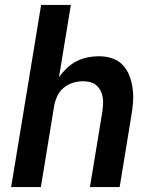

<svg xmlns="http://www.w3.org/2000/svg" viewBox="-20 -755 640 775"><path d="M25 0 146 -735H266L218 -443Q232 -463 250 -480Q268 -497 289.5 -508Q311 -519 334 -523.5Q357 -528 379 -528Q407 -528 432.5 -519.5Q458 -511 475.5 -492.5Q493 -474 502.5 -449Q512 -424 515.5 -397Q519 -370 517 -342.5Q515 -315 510 -287L463 0H343L393 -303Q395 -318 396 -333Q397 -348 394.5 -362.5Q392 -377 385.5 -389.5Q379 -402 368.5 -411Q358 -420 344 -423.5Q330 -427 315 -427Q295 -427 275 -421Q255 -415 238 -401.5Q221 -388 212 -369Q203 -350 199 -330L145 0Z"/></svg>

Font: Iosevka SS04 Extended Oblique
Style: Bold
Weight: 700
Width: 7
Italic angle: -9°
Monospace: yes
Designer: Belleve Invis
Foundry: Belleve Invis
Version: Version 19.0.0; ttfautohint (v1.8.4)